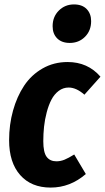

<svg xmlns="http://www.w3.org/2000/svg" viewBox="-20 -827 472 864"><path d="M293.9 -633.8Q257.8 -633.8 237.3 -654.3Q216.8 -674.8 216.8 -709Q216.8 -751.5 244.6 -779.3Q272.5 -807.1 313 -807.1Q349.6 -807.1 369.9 -786.4Q390.1 -765.6 390.1 -731.9Q390.1 -689 362.5 -661.4Q335 -633.8 293.9 -633.8ZM284.2 -547.9Q375 -547.9 432.1 -481.9L359.9 -400.9Q323.2 -433.1 289.1 -433.1Q264.2 -433.1 244.1 -418Q224.1 -402.8 211.4 -378.4Q198.7 -354 190.2 -321.5Q181.6 -289.1 178.2 -256.8Q174.8 -224.6 174.8 -191.9Q174.8 -141.6 189.9 -121.3Q205.1 -101.1 233.9 -101.1Q252.4 -101.1 270.3 -108.4Q288.1 -115.7 314 -131.8L366.2 -43.9Q295.9 17.1 208 17.1Q120.6 17.1 70.8 -39.3Q21 -95.7 21 -195.8Q21 -266.1 38.6 -329.3Q56.2 -392.6 88.6 -441.4Q121.1 -490.2 171.6 -519Q222.2 -547.9 284.2 -547.9Z"/></svg>

Font: Fira Sans Compressed
Style: Bold Italic
Weight: 700
Width: 3
Italic angle: -8°
Designer: Carrois Corporate & Edenspiekermann AG
Foundry: Carrois Corporate GbR & Edenspiekermann AG
Version: Version 4.203;PS 004.203;hotconv 1.0.88;makeotf.lib2.5.64775